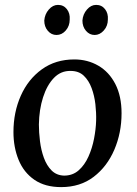

<svg xmlns="http://www.w3.org/2000/svg" viewBox="-20 -754 559 785"><path d="M284 -511Q338 -511 382 -485.5Q426 -460 451.5 -410.5Q477 -361 477 -291Q477 -211 447.5 -142Q418 -73 363 -31Q308 11 230 11Q164 11 120.5 -19Q77 -49 56 -100.5Q35 -152 35 -214Q35 -295 65 -362.5Q95 -430 151 -470.5Q207 -511 284 -511ZM269 -464Q229 -465 200.5 -435.5Q172 -406 156 -356Q140 -306 139 -245Q139 -213 143.5 -176.5Q148 -140 159.5 -108.5Q171 -77 191 -57Q211 -37 242 -36Q277 -36 301.5 -57.5Q326 -79 341.5 -113.5Q357 -148 364.5 -187Q372 -226 373 -260Q374 -293 370 -328Q366 -363 354.5 -394Q343 -425 322.5 -444.5Q302 -464 269 -464ZM367 -611Q346 -611 331.5 -628Q317 -645 317 -670Q319 -696 335.5 -715Q352 -734 373 -734Q396 -734 409.5 -716.5Q423 -699 421 -674Q421 -648 404.5 -629.5Q388 -611 367 -611ZM211 -611Q190 -611 175.5 -628Q161 -645 161 -670Q163 -696 179.5 -715Q196 -734 217 -734Q240 -734 253.5 -716.5Q267 -699 265 -674Q265 -648 249 -629.5Q233 -611 211 -611Z"/></svg>

Font: Lora Medium
Style: Italic
Weight: 500
Italic angle: -3°
Designer: Olga Karpushina, Alexei Vanyashin (Cyrillic)
Foundry: Cyreal
Version: Version 3.004